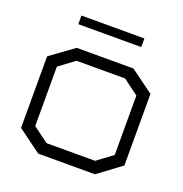

<svg xmlns="http://www.w3.org/2000/svg" viewBox="-114 -714 777 817"><g transform="rotate(20 274.0 -305.5)"><path d="M403 2H146L40 -76V-400L146 -477H403L508 -400V-76ZM454 -373 384 -425H164L94 -373V-104L164 -52H384L454 -104ZM118 -613H403V-574H118Z"/></g></svg>

Font: Turret Road
Style: Regular
Weight: 400
Designer: Noponies
Foundry: Noponies
Version: Version 1.001; ttfautohint (v1.8)